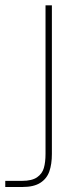

<svg xmlns="http://www.w3.org/2000/svg" viewBox="-69 -541 307 736"><path d="M-48.8 152.3H15.6Q53.2 152.3 73 138.7Q92.8 125 99.1 103Q105.5 81.1 105.5 48.3V-520.5H129.9V49.3Q129.9 88.4 120.1 116.2Q110.4 144 85.4 159.9Q60.5 175.8 17.1 175.8H-48.8Z"/></svg>

Font: Wand UI Pro
Style: Regular
Weight: 400
Designer: Andreas Faust
Version: Version 1.003;FEAKit 1.0